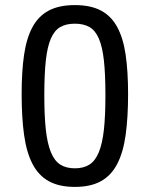

<svg xmlns="http://www.w3.org/2000/svg" viewBox="-20 -727 588 754"><path d="M394 -353Q394 -436 388 -490Q382 -544 368 -576Q354 -608 331 -621Q308 -634 274 -634Q240 -634 217 -621Q194 -608 180 -576Q166 -544 160 -490Q154 -436 154 -353Q154 -272 160 -217.5Q166 -163 180 -129Q194 -95 217 -80.5Q240 -66 274 -66Q308 -66 331 -80.5Q354 -95 368 -129Q382 -163 388 -217.5Q394 -272 394 -353ZM483 -358Q483 -266 473.5 -197.5Q464 -129 440.5 -83.5Q417 -38 376.5 -15.5Q336 7 274 7Q212 7 171.5 -15.5Q131 -38 107.5 -83.5Q84 -129 74.5 -197.5Q65 -266 65 -358Q65 -446 74.5 -511.5Q84 -577 107.5 -620.5Q131 -664 171.5 -685.5Q212 -707 274 -707Q336 -707 376.5 -685.5Q417 -664 440.5 -620.5Q464 -577 473.5 -511.5Q483 -446 483 -358Z"/></svg>

Font: Share
Style: Regular
Weight: 400
Designer: Ralph du Carrois
Version: Version 1.002